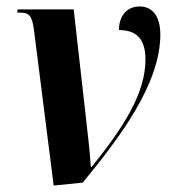

<svg xmlns="http://www.w3.org/2000/svg" viewBox="-20 -565 529 594"><path d="M85 -473 146 9 236 0C346 -134 476 -303 476 -458C476 -518 449 -545 412 -545C370 -545 348 -513 348 -472C406 -472 430 -440 430 -381C430 -275 361 -170 264 -49H261C258 -94 253 -139 247 -190L208 -536H35L33 -526H41C70 -526 79 -517 85 -473Z"/></svg>

Font: Noto Serif Display Condensed
Style: Bold Italic
Weight: 700
Width: 3
Italic angle: -12°
Designer: Monotype Design Team
Foundry: Monotype Imaging Inc.
Version: Version 2.009